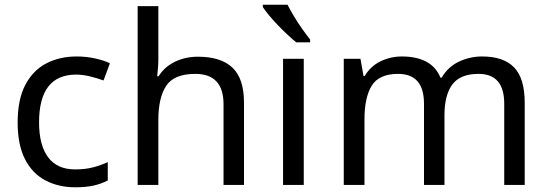

<svg xmlns="http://www.w3.org/2000/svg" viewBox="-20 -786 2331 816"><path d="M300 10Q229 10 173.5 -19Q118 -48 86.5 -109Q55 -170 55 -265Q55 -364 88 -426Q121 -488 177.5 -517Q234 -546 306 -546Q347 -546 385 -537.5Q423 -529 447 -517L420 -444Q396 -453 364 -461Q332 -469 304 -469Q146 -469 146 -266Q146 -169 184.5 -117.5Q223 -66 299 -66Q343 -66 376.5 -75Q410 -84 438 -97V-19Q411 -5 378.5 2.5Q346 10 300 10Z M653 -537Q653 -518 651.5 -498Q650 -478 648 -462H654Q680 -503 724.5 -524Q769 -545 821 -545Q919 -545 968 -498.5Q1017 -452 1017 -349V0H930V-343Q930 -472 810 -472Q720 -472 686.5 -421.5Q653 -371 653 -277V0H565V-760H653Z M1271 0H1183V-536H1271ZM1202 -766Q1213 -744 1229.5 -716.5Q1246 -689 1264.5 -663Q1283 -637 1298 -618V-606H1239Q1222 -620 1201 -639.5Q1180 -659 1159.5 -680.5Q1139 -702 1122.5 -722Q1106 -742 1097 -756V-766Z M2029 -546Q2120 -546 2165 -499.5Q2210 -453 2210 -349V0H2123V-345Q2123 -472 2014 -472Q1936 -472 1902.5 -427Q1869 -382 1869 -296V0H1782V-345Q1782 -472 1672 -472Q1591 -472 1560 -422Q1529 -372 1529 -278V0H1441V-536H1512L1525 -463H1530Q1555 -505 1597.5 -525.5Q1640 -546 1688 -546Q1750 -546 1791.5 -524Q1833 -502 1852 -456H1857Q1884 -502 1930.5 -524Q1977 -546 2029 -546Z"/></svg>

Font: Noto Sans New Tai Lue
Style: Regular
Weight: 400
Designer: Monotype Design Team
Foundry: Monotype Imaging Inc.
Version: Version 2.003